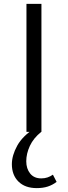

<svg xmlns="http://www.w3.org/2000/svg" viewBox="-20 -678 349 987"><path d="M116 0V-658H193V0ZM169 289Q109 289 75 255.5Q41 222 41 166Q41 121 68.5 71Q96 21 159 -19L192 0Q152 32 133.5 72Q115 112 115 151Q115 189 135 214Q155 239 192 239Q210 239 224.5 234Q239 229 252 220L271 257Q250 273 225.5 281Q201 289 169 289Z"/></svg>

Font: Ysabeau Office
Style: Regular
Weight: 400
Designer: Christian Thalmann (Catharsis Fonts)
Version: Version 2.001;gftools[0.9.30]; featfreeze: tnum,lnum,ss02